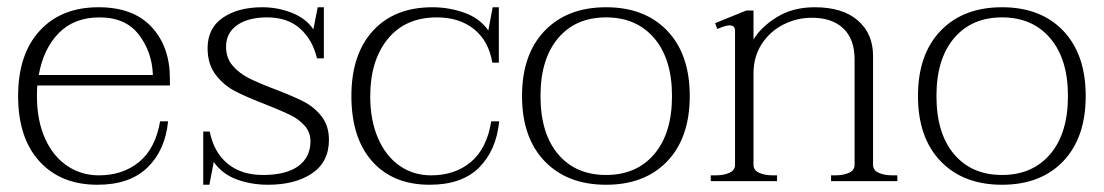

<svg xmlns="http://www.w3.org/2000/svg" viewBox="-20 -500 3048 530"><path d="M83 -264Q82 -254 82 -234Q82 -168 104 -118.5Q126 -69 165 -42.5Q204 -16 253 -16Q319 -16 364 -53Q409 -90 422 -165H444Q436 -85 387 -37.5Q338 10 249 10Q148 10 89 -54.5Q30 -119 30 -235Q30 -350 89.5 -415Q149 -480 252 -480Q348 -480 398.5 -425.5Q449 -371 449 -283V-264ZM87 -293H402Q400 -356 363.5 -404Q327 -452 255 -452Q185 -452 142.5 -409Q100 -366 87 -293Z M541 -137H559Q570 -80 608 -48.5Q646 -17 706 -17Q770 -17 803.5 -41.5Q837 -66 837 -110Q837 -135 821 -153Q805 -171 781.5 -182.5Q758 -194 715 -211Q663 -231 630.5 -247.5Q598 -264 575.5 -293.5Q553 -323 553 -367Q553 -422 595 -451Q637 -480 704 -480Q747 -480 786 -464.5Q825 -449 845 -419L857 -480H874V-339H855Q843 -390 808.5 -421Q774 -452 717 -452Q665 -452 634.5 -430.5Q604 -409 604 -371Q604 -340 622 -319Q640 -298 666.5 -284.5Q693 -271 738 -254Q788 -235 817.5 -220Q847 -205 867.5 -179Q888 -153 888 -114Q888 -53 841.5 -21.5Q795 10 720 10Q674 10 634 -4.5Q594 -19 570 -53L558 10H541Z M950 -235Q950 -350 1009.5 -415Q1069 -480 1174 -480Q1219 -480 1261.5 -465Q1304 -450 1328 -416L1340 -480H1357V-327H1339Q1329 -387 1288.5 -419.5Q1248 -452 1186 -452Q1099 -452 1050.5 -392.5Q1002 -333 1002 -234Q1002 -168 1023.5 -118.5Q1045 -69 1083 -42.5Q1121 -16 1170 -16Q1236 -16 1280 -53Q1324 -90 1336 -165H1358Q1350 -85 1302.5 -37.5Q1255 10 1166 10Q1065 10 1007.5 -54.5Q950 -119 950 -235Z M1421 -235Q1421 -350 1483.5 -415Q1546 -480 1653 -480Q1760 -480 1822 -415Q1884 -350 1884 -235Q1884 -120 1822 -55Q1760 10 1653 10Q1546 10 1483.5 -55Q1421 -120 1421 -235ZM1835 -235Q1835 -337 1786 -394.5Q1737 -452 1653 -452Q1569 -452 1520.5 -394.5Q1472 -337 1472 -235Q1472 -132 1520.5 -74.5Q1569 -17 1653 -17Q1737 -17 1786 -74.5Q1835 -132 1835 -235Z M2457 -16V0H2274V-16H2286Q2308 -16 2323.5 -23Q2339 -30 2339 -45V-336Q2339 -392 2308 -421.5Q2277 -451 2221 -451Q2180 -451 2143 -432.5Q2106 -414 2083 -379Q2060 -344 2060 -297V-45Q2060 -30 2075.5 -23Q2091 -16 2113 -16H2125V0H1942V-16H1956Q1978 -16 1993.5 -23Q2009 -30 2009 -45V-415Q2009 -430 1994 -430Q1983 -430 1960 -420L1954 -436L2040 -471H2060V-391Q2081 -426 2125 -453Q2169 -480 2229 -480Q2306 -480 2348 -443.5Q2390 -407 2390 -346V-45Q2390 -30 2405.5 -23Q2421 -16 2443 -16Z M2514 -235Q2514 -350 2576.5 -415Q2639 -480 2746 -480Q2853 -480 2915 -415Q2977 -350 2977 -235Q2977 -120 2915 -55Q2853 10 2746 10Q2639 10 2576.5 -55Q2514 -120 2514 -235ZM2928 -235Q2928 -337 2879 -394.5Q2830 -452 2746 -452Q2662 -452 2613.5 -394.5Q2565 -337 2565 -235Q2565 -132 2613.5 -74.5Q2662 -17 2746 -17Q2830 -17 2879 -74.5Q2928 -132 2928 -235Z"/></svg>

Font: Taviraj ExtraLight
Style: Regular
Weight: 275
Designer: Katatrad Team
Foundry: CadsonDemak
Version: Version 1.001